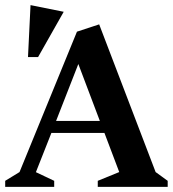

<svg xmlns="http://www.w3.org/2000/svg" viewBox="-26 -731 676 751"><path d="M-5.7 0V-23.7L50.4 -58L275 -607.1L361.9 -635.7L582.7 -58L629.9 -23.7V0H356.4V-23.7L440.4 -58L382.5 -211H175L114.4 -57.6L186 -23.7V0ZM193.4 -258.1H364.5L280.4 -480.6ZM83.5 -507.9 93.4 -711 223.2 -684.9 123 -507.9Z"/></svg>

Font: Ancizar Serif Light
Style: Regular
Weight: 300
Designer: Cesar Puertas, Viviana Monsalve, Julian Moncada, Julian Prieto, Jose Castro, Felipe Aragon, Mariel Hernandez, Sara Alarc
Version: Version 8.100